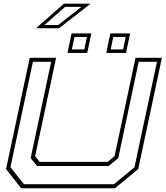

<svg xmlns="http://www.w3.org/2000/svg" viewBox="-20 -1010 888 1030"><path d="M93.5 0 12.5 -103 139.5 -700H281L168.5 -172L192.5 -141.5H557.5L594.5 -172L707 -700H848.5L721.5 -103L596.5 0ZM108.5 -22H591.5L701.5 -113L822 -678.5H724L614.5 -162L563 -119.5H178.5L144.5 -162L254.5 -678.5H156.5L36 -113ZM550 -726 572 -831H678L656 -726ZM342 -726 364 -831H470L448 -726ZM365.5 -745H432.5L446 -811.5H379.5ZM574 -745H640.5L654 -811.5H587.5ZM173 -858.5 323 -990.5H466.5L296.5 -858.5ZM218.5 -876H292.5L416.5 -973H329Z"/></svg>

Font: Tourney Expanded ExtraLight
Style: Italic
Weight: 200
Width: 7
Italic angle: -12°
Designer: Tyler Finck
Foundry: Etcetera Type Co
Version: Version 1.010; ttfautohint (v1.8.3)